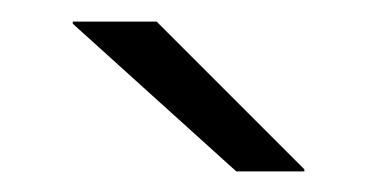

<svg xmlns="http://www.w3.org/2000/svg" viewBox="-20 -714 356 182"><path d="M128.5 -693.5 268.5 -553.5V-551.5H204L49 -691.5V-693.5Z"/></svg>

Font: Anek Latin Expanded Light
Style: Regular
Weight: 300
Width: 7
Designer: Yesha Goshar
Foundry: Ek Type
Version: Version 1.003